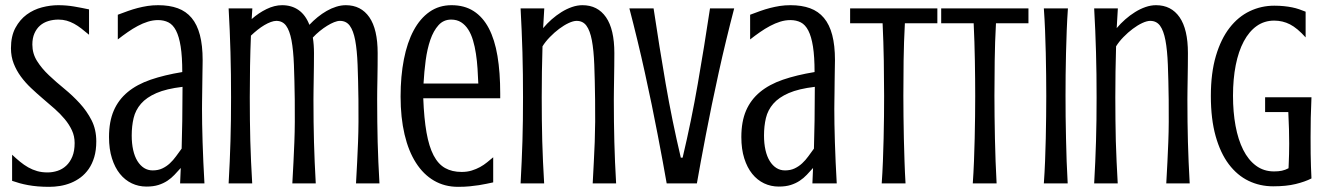

<svg xmlns="http://www.w3.org/2000/svg" viewBox="-20 -703 5090 736"><path d="M162.1 -42Q181.6 -42 200.4 -48.1Q219.2 -54.2 233.9 -67.9Q248.5 -81.5 257.3 -102.8Q266.1 -124 266.1 -154.8Q266.1 -181.2 255.6 -203.6Q245.1 -226.1 228 -246.6Q210.9 -267.1 189 -286.4Q167 -305.7 144 -325.2Q121.1 -344.7 99.1 -365.5Q77.1 -386.2 60.1 -409.4Q43 -432.6 32.5 -459.5Q22 -486.3 22 -518.1Q22 -564.5 39.1 -596.2Q56.2 -627.9 82.5 -647.2Q108.9 -666.5 140.9 -674.8Q172.9 -683.1 203.1 -683.1Q234.9 -683.1 264.4 -678Q293.9 -672.9 321.3 -667V-569.8Q305.7 -583 291.7 -593.8Q277.8 -604.5 263.9 -612.1Q250 -619.6 235.4 -623.8Q220.7 -627.9 204.1 -627.9Q183.6 -627.9 165.3 -622.3Q147 -616.7 133.5 -605Q120.1 -593.3 112.1 -575.2Q104 -557.1 104 -532.2Q104 -497.6 122.1 -469Q140.1 -440.4 167.5 -414.6Q194.8 -388.7 226.6 -362.8Q258.3 -336.9 285.6 -307.1Q313 -277.3 331.1 -241.9Q349.1 -206.5 349.1 -161.1Q349.1 -127 341.3 -100.8Q333.5 -74.7 320.1 -55.4Q306.6 -36.1 289.1 -22.9Q271.5 -9.8 251.5 -1.7Q231.4 6.3 210.2 9.8Q189 13.2 168.9 13.2Q145 13.2 125 11.5Q105 9.8 87.6 6.6Q70.3 3.4 55.4 -0.7Q40.5 -4.9 26.4 -9.8V-109.9Q41.5 -95.7 56.6 -83.3Q71.8 -70.8 88.1 -61.5Q104.5 -52.2 122.6 -47.1Q140.6 -42 162.1 -42Z M670.4 0 672.9 -59.1Q661.1 -45.9 648.9 -33Q636.7 -20 621.6 -10Q606.4 0 587.2 6.1Q567.9 12.2 541.5 12.2Q511.2 12.2 485.1 -0.2Q459 -12.7 439.7 -36.6Q420.4 -60.5 409.2 -95.9Q397.9 -131.3 397.9 -177.7Q397.9 -236.8 416 -278.8Q434.1 -320.8 469.5 -350.1Q504.9 -379.4 557.4 -397.5Q609.9 -415.5 678.7 -426.8Q678.7 -485.8 672.6 -524.4Q666.5 -563 654.8 -585.7Q643.1 -608.4 625.7 -617.2Q608.4 -626 585.9 -626Q566.4 -626 546.9 -619.9Q527.3 -613.8 508.1 -603.5Q488.8 -593.3 469.5 -579.8Q450.2 -566.4 431.6 -551.8V-646.5Q452.1 -654.3 470.7 -660.9Q489.3 -667.5 508.1 -672.4Q526.9 -677.2 545.9 -680.2Q564.9 -683.1 586.4 -683.1Q629.4 -683.1 661.4 -671.4Q693.4 -659.7 714.6 -634.3Q735.8 -608.9 746.3 -568.8Q756.8 -528.8 756.8 -472.7Q756.8 -467.3 756.6 -454.6Q756.3 -441.9 756.1 -424.8Q755.9 -407.7 755.6 -388.2Q755.4 -368.7 755.1 -349.6Q754.9 -330.6 754.6 -313.7Q754.4 -296.9 754.4 -285.6Q754.4 -259.8 754.9 -227.3Q755.4 -194.8 756.6 -158.2Q757.8 -121.6 759.5 -81.5Q761.2 -41.5 763.7 0ZM676.3 -133.3Q677.7 -183.1 678.7 -240Q679.7 -296.9 679.7 -370.1Q617.7 -362.8 579.6 -346.2Q541.5 -329.6 520.5 -305.4Q499.5 -281.2 492.2 -250.5Q484.9 -219.7 484.9 -183.6Q484.9 -152.8 490.5 -127.9Q496.1 -103 506.8 -85.7Q517.6 -68.4 532.2 -59.1Q546.9 -49.8 565.4 -49.8Q586.4 -49.8 602.3 -57.4Q618.2 -64.9 631.1 -76.9Q644 -88.9 654.8 -103.8Q665.5 -118.7 676.3 -133.3Z M1109.9 -321.3Q1108.9 -397.5 1106.7 -454.3Q1104.5 -511.2 1097.4 -548.6Q1090.3 -585.9 1076.7 -604.5Q1063 -623 1039.1 -623Q1030.3 -623 1018.3 -618.7Q1006.3 -614.3 993.4 -606.7Q980.5 -599.1 967.3 -588.6Q954.1 -578.1 941.9 -566.4Q939.5 -507.3 938.5 -449Q937.5 -390.6 937.5 -329.6Q937.5 -284.2 938 -243.2Q938.5 -202.1 939.5 -162.6Q940.4 -123 942.4 -83.3Q944.3 -43.5 946.8 0H856.4Q858.9 -43.5 860.6 -83.3Q862.3 -123 863.5 -162.6Q864.7 -202.1 865.2 -243.2Q865.7 -284.2 865.7 -329.6Q865.7 -375 865.2 -417.7Q864.7 -460.4 863.5 -502.2Q862.3 -543.9 860.6 -585.7Q858.9 -627.4 856.4 -670.9H947.3L944.8 -629.9Q971.2 -653.3 1001.7 -668.2Q1032.2 -683.1 1061.5 -683.1Q1098.1 -683.1 1124.8 -664.3Q1151.4 -645.5 1166 -607.9Q1180.7 -623.5 1197.5 -637.2Q1214.4 -650.9 1232.2 -661.1Q1250 -671.4 1268.8 -677.2Q1287.6 -683.1 1305.7 -683.1Q1363.8 -683.1 1395.8 -637Q1427.7 -590.8 1427.7 -499.5Q1427.7 -477.1 1427.5 -451.4Q1427.2 -425.8 1426.8 -401.1Q1426.3 -376.5 1426 -355.5Q1425.8 -334.5 1425.8 -321.3Q1425.8 -275.9 1426.3 -236.3Q1426.8 -196.8 1427.7 -158.7Q1428.7 -120.6 1430.4 -82Q1432.1 -43.5 1434.6 0H1344.7Q1347.2 -43.5 1349.1 -82Q1351.1 -120.6 1352.5 -158.7Q1354 -196.8 1354.2 -236.3Q1354.5 -275.9 1354 -321.3Q1353 -397.5 1350.8 -454.3Q1348.6 -511.2 1341.6 -548.6Q1334.5 -585.9 1320.8 -604.5Q1307.1 -623 1283.2 -623Q1273.4 -623 1260.7 -617.9Q1248 -612.8 1234.1 -604.2Q1220.2 -595.7 1205.8 -584Q1191.4 -572.3 1179.2 -559.1Q1183.6 -531.7 1183.6 -499.5Q1183.6 -477.1 1183.3 -451.4Q1183.1 -425.8 1182.6 -401.1Q1182.1 -376.5 1181.9 -355.5Q1181.6 -334.5 1181.6 -321.3Q1181.6 -275.9 1182.1 -236.3Q1182.6 -196.8 1183.6 -158.7Q1184.6 -120.6 1186.3 -82Q1188 -43.5 1190.4 0H1100.6Q1103 -43.5 1105 -82Q1106.9 -120.6 1108.4 -158.7Q1109.9 -196.8 1110.1 -236.3Q1110.4 -275.9 1109.9 -321.3Z M1749.5 -43.9Q1771 -43.9 1788.3 -49.3Q1805.7 -54.7 1820.3 -62.7Q1835 -70.8 1847.2 -80.8Q1859.4 -90.8 1870.6 -100.1V-3.9Q1857.9 -1.5 1845 1.5Q1832 4.4 1816.2 6.8Q1800.3 9.3 1780.8 11.2Q1761.2 13.2 1735.8 13.2Q1684.6 13.2 1643.8 -10.5Q1603 -34.2 1574.5 -78.9Q1545.9 -123.5 1530.8 -187.7Q1515.6 -252 1515.6 -333Q1515.6 -411.1 1528.3 -475.8Q1541 -540.5 1565.7 -586.4Q1590.3 -632.3 1626.7 -657.7Q1663.1 -683.1 1710.9 -683.1Q1760.3 -683.1 1795.7 -660.4Q1831.1 -637.7 1853.8 -594.5Q1876.5 -551.3 1887 -488.3Q1897.5 -425.3 1897.5 -344.2V-326.2H1602.5Q1605.5 -248.5 1615 -194.8Q1624.5 -141.1 1642.1 -107.4Q1659.7 -73.7 1686.3 -58.8Q1712.9 -43.9 1749.5 -43.9ZM1813.5 -382.8Q1812.5 -411.1 1810.5 -440.4Q1808.6 -469.7 1804.4 -497.1Q1800.3 -524.4 1793.2 -548.3Q1786.1 -572.3 1774.9 -589.8Q1763.7 -607.4 1747.6 -617.7Q1731.4 -627.9 1709.5 -627.9Q1680.2 -627.9 1660.9 -606.4Q1641.6 -585 1629.6 -550.3Q1617.7 -515.6 1611.8 -471.7Q1606 -427.7 1603.5 -382.8Z M2261.2 -321.3Q2260.3 -397.5 2258.1 -454.3Q2255.9 -511.2 2248.8 -548.6Q2241.7 -585.9 2228 -604.5Q2214.4 -623 2190.4 -623Q2177.7 -623 2159.9 -614.7Q2142.1 -606.4 2123.5 -592.5Q2105 -578.6 2087.9 -561Q2070.8 -543.5 2059.6 -525.4Q2056.6 -428.7 2056.6 -329.6Q2056.6 -284.2 2057.1 -243.2Q2057.6 -202.1 2058.6 -162.6Q2059.6 -123 2061.5 -83.3Q2063.5 -43.5 2065.9 0H1975.6Q1978 -43.5 1979.7 -83.3Q1981.4 -123 1982.7 -162.6Q1983.9 -202.1 1984.4 -243.2Q1984.9 -284.2 1984.9 -329.6Q1984.9 -375 1984.4 -417.7Q1983.9 -460.4 1982.7 -502.2Q1981.4 -543.9 1979.7 -585.7Q1978 -627.4 1975.6 -670.9H2066.4L2062 -595.2Q2076.7 -612.8 2094.7 -628.7Q2112.8 -644.5 2132.3 -656.7Q2151.9 -668.9 2172.4 -676Q2192.9 -683.1 2212.9 -683.1Q2271 -683.1 2303 -637Q2335 -590.8 2335 -499.5Q2335 -477.1 2334.7 -451.4Q2334.5 -425.8 2334 -401.1Q2333.5 -376.5 2333.3 -355.5Q2333 -334.5 2333 -321.3Q2333 -275.9 2333.5 -236.3Q2334 -196.8 2335 -158.7Q2335.9 -120.6 2337.6 -82Q2339.4 -43.5 2341.8 0H2252Q2254.4 -43.5 2256.3 -82Q2258.3 -120.6 2259.8 -158.7Q2261.2 -196.8 2261.5 -236.3Q2261.7 -275.9 2261.2 -321.3Z M2596.7 -98.6Q2630.4 -240.7 2655 -382.6Q2679.7 -524.4 2701.7 -670.9H2794.4Q2778.8 -611.3 2763.7 -548.8Q2748.5 -486.3 2734.9 -424.1Q2721.2 -361.8 2708.7 -301.5Q2696.3 -241.2 2685.8 -186.3Q2675.3 -131.3 2666.5 -84Q2657.7 -36.6 2651.4 0H2535.6Q2529.3 -36.6 2520.5 -84Q2511.7 -131.3 2501.2 -186.3Q2490.7 -241.2 2478.3 -301.5Q2465.8 -361.8 2452.1 -424.1Q2438.5 -486.3 2423.3 -548.8Q2408.2 -611.3 2392.6 -670.9H2485.4Q2507.3 -524.4 2531.7 -382.6Q2556.2 -240.7 2589.8 -98.6Z M3094.2 0 3096.7 -59.1Q3085 -45.9 3072.8 -33Q3060.5 -20 3045.4 -10Q3030.3 0 3011 6.1Q2991.7 12.2 2965.3 12.2Q2935.1 12.2 2908.9 -0.2Q2882.8 -12.7 2863.5 -36.6Q2844.2 -60.5 2833 -95.9Q2821.8 -131.3 2821.8 -177.7Q2821.8 -236.8 2839.8 -278.8Q2857.9 -320.8 2893.3 -350.1Q2928.7 -379.4 2981.2 -397.5Q3033.7 -415.5 3102.5 -426.8Q3102.5 -485.8 3096.4 -524.4Q3090.3 -563 3078.6 -585.7Q3066.9 -608.4 3049.6 -617.2Q3032.2 -626 3009.8 -626Q2990.2 -626 2970.7 -619.9Q2951.2 -613.8 2931.9 -603.5Q2912.6 -593.3 2893.3 -579.8Q2874 -566.4 2855.5 -551.8V-646.5Q2876 -654.3 2894.5 -660.9Q2913.1 -667.5 2931.9 -672.4Q2950.7 -677.2 2969.7 -680.2Q2988.8 -683.1 3010.3 -683.1Q3053.2 -683.1 3085.2 -671.4Q3117.2 -659.7 3138.4 -634.3Q3159.7 -608.9 3170.2 -568.8Q3180.7 -528.8 3180.7 -472.7Q3180.7 -467.3 3180.4 -454.6Q3180.2 -441.9 3179.9 -424.8Q3179.7 -407.7 3179.4 -388.2Q3179.2 -368.7 3179 -349.6Q3178.7 -330.6 3178.5 -313.7Q3178.2 -296.9 3178.2 -285.6Q3178.2 -259.8 3178.7 -227.3Q3179.2 -194.8 3180.4 -158.2Q3181.6 -121.6 3183.3 -81.5Q3185.1 -41.5 3187.5 0ZM3100.1 -133.3Q3101.6 -183.1 3102.5 -240Q3103.5 -296.9 3103.5 -370.1Q3041.5 -362.8 3003.4 -346.2Q2965.3 -329.6 2944.3 -305.4Q2923.3 -281.2 2916 -250.5Q2908.7 -219.7 2908.7 -183.6Q2908.7 -152.8 2914.3 -127.9Q2919.9 -103 2930.7 -85.7Q2941.4 -68.4 2956.1 -59.1Q2970.7 -49.8 2989.3 -49.8Q3010.3 -49.8 3026.1 -57.4Q3042 -64.9 3054.9 -76.9Q3067.9 -88.9 3078.6 -103.8Q3089.4 -118.7 3100.1 -133.3Z M3238.8 -670.9H3573.2V-613.8H3448.7Q3444.8 -542 3443.8 -470.2Q3442.9 -398.4 3442.9 -335.9Q3442.9 -298.3 3443.4 -256.8Q3443.8 -215.3 3444.8 -172.1Q3445.8 -128.9 3447.3 -85.2Q3448.7 -41.5 3451.2 0H3359.9Q3362.8 -41.5 3364.5 -85.2Q3366.2 -128.9 3367.2 -172.1Q3368.2 -215.3 3368.7 -256.8Q3369.1 -298.3 3369.1 -335.9Q3369.1 -398.4 3367.9 -470.2Q3366.7 -542 3363.3 -613.8H3238.8Z M3587.9 -670.9H3922.4V-613.8H3797.9Q3793.9 -542 3793 -470.2Q3792 -398.4 3792 -335.9Q3792 -298.3 3792.5 -256.8Q3793 -215.3 3793.9 -172.1Q3794.9 -128.9 3796.4 -85.2Q3797.9 -41.5 3800.3 0H3709Q3711.9 -41.5 3713.6 -85.2Q3715.3 -128.9 3716.3 -172.1Q3717.3 -215.3 3717.8 -256.8Q3718.3 -298.3 3718.3 -335.9Q3718.3 -398.4 3717 -470.2Q3715.8 -542 3712.4 -613.8H3587.9Z M4073.7 -670.9Q4070.8 -629.4 4069.1 -585.9Q4067.4 -542.5 4066.4 -499.5Q4065.4 -456.5 4064.9 -415Q4064.5 -373.5 4064.5 -335.9Q4064.5 -298.3 4064.9 -256.8Q4065.4 -215.3 4066.4 -172.1Q4067.4 -128.9 4068.8 -85.2Q4070.3 -41.5 4072.8 0H3981.4Q3984.4 -41.5 3986.1 -85.2Q3987.8 -128.9 3988.8 -172.1Q3989.7 -215.3 3990.2 -256.8Q3990.7 -298.3 3990.7 -335.9Q3990.7 -373.5 3990.2 -415Q3989.7 -456.5 3988.8 -499.5Q3987.8 -542.5 3986.1 -585.9Q3984.4 -629.4 3981.4 -670.9Z M4460 -321.3Q4459 -397.5 4456.8 -454.3Q4454.6 -511.2 4447.5 -548.6Q4440.4 -585.9 4426.8 -604.5Q4413.1 -623 4389.2 -623Q4376.5 -623 4358.6 -614.7Q4340.8 -606.4 4322.3 -592.5Q4303.7 -578.6 4286.6 -561Q4269.5 -543.5 4258.3 -525.4Q4255.4 -428.7 4255.4 -329.6Q4255.4 -284.2 4255.9 -243.2Q4256.3 -202.1 4257.3 -162.6Q4258.3 -123 4260.3 -83.3Q4262.2 -43.5 4264.6 0H4174.3Q4176.8 -43.5 4178.5 -83.3Q4180.2 -123 4181.4 -162.6Q4182.6 -202.1 4183.1 -243.2Q4183.6 -284.2 4183.6 -329.6Q4183.6 -375 4183.1 -417.7Q4182.6 -460.4 4181.4 -502.2Q4180.2 -543.9 4178.5 -585.7Q4176.8 -627.4 4174.3 -670.9H4265.1L4260.7 -595.2Q4275.4 -612.8 4293.5 -628.7Q4311.5 -644.5 4331.1 -656.7Q4350.6 -668.9 4371.1 -676Q4391.6 -683.1 4411.6 -683.1Q4469.7 -683.1 4501.7 -637Q4533.7 -590.8 4533.7 -499.5Q4533.7 -477.1 4533.4 -451.4Q4533.2 -425.8 4532.7 -401.1Q4532.2 -376.5 4532 -355.5Q4531.7 -334.5 4531.7 -321.3Q4531.7 -275.9 4532.2 -236.3Q4532.7 -196.8 4533.7 -158.7Q4534.7 -120.6 4536.4 -82Q4538.1 -43.5 4540.5 0H4450.7Q4453.1 -43.5 4455.1 -82Q4457 -120.6 4458.5 -158.7Q4460 -196.8 4460.2 -236.3Q4460.4 -275.9 4460 -321.3Z M4829.6 -330.1H5007.3Q5005.4 -290 5004.6 -251.5Q5003.9 -212.9 5003.9 -177.7Q5003.9 -142.6 5004.2 -113.5Q5004.4 -84.5 5005.4 -63.5Q5006.3 -38.6 5007.3 -19Q4982.4 -6.3 4946.8 2.4Q4911.1 11.2 4860.4 11.2Q4809.6 11.2 4766.1 -9.8Q4722.7 -30.8 4690.4 -73.5Q4658.2 -116.2 4639.9 -181.4Q4621.6 -246.6 4621.6 -335Q4621.6 -423.3 4640.9 -488.5Q4660.2 -553.7 4693.4 -596.4Q4726.6 -639.2 4770.8 -660.2Q4814.9 -681.2 4864.7 -681.2Q4885.3 -681.2 4901.9 -679.4Q4918.5 -677.7 4932.9 -674.8Q4947.3 -671.9 4960 -667.5Q4972.7 -663.1 4984.9 -658.2V-559.6Q4953.1 -595.2 4925 -609.6Q4897 -624 4864.3 -624Q4826.7 -624 4797.4 -603.3Q4768.1 -582.5 4747.8 -544.4Q4727.5 -506.3 4717 -453.4Q4706.5 -400.4 4706.5 -335.9Q4706.5 -273.4 4716.3 -220.5Q4726.1 -167.5 4745.6 -128.7Q4765.1 -89.8 4794.7 -67.9Q4824.2 -45.9 4863.8 -45.9Q4880.9 -45.9 4893.8 -48.6Q4906.7 -51.3 4919.4 -58.1Q4919.9 -68.8 4920.4 -83Q4920.9 -95.2 4921.4 -112.5Q4921.9 -129.9 4921.9 -152.8Q4921.9 -177.7 4921.1 -208Q4920.4 -238.3 4918.5 -273.4H4829.6Z"/></svg>

Font: Crushed
Style: Regular
Weight: 400
Width: 3
Designer: Astigmatic (AOETI)
Foundry: Astigmatic (AOETI)
Version: Version 001.000